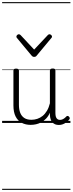

<svg xmlns="http://www.w3.org/2000/svg" viewBox="-20 -1163 686 1816"><path d="M270 18Q222 18 185 -1.5Q148 -21 127.5 -61.5Q107 -102 107 -166V-496Q107 -505 113 -509.5Q119 -514 132 -514Q146 -514 152.5 -509.5Q159 -505 159 -496V-171Q159 -127 171.5 -95.5Q184 -64 210 -47Q236 -30 277 -30Q306 -30 333 -39Q360 -48 383 -66.5Q406 -85 424 -115Q442 -145 452 -186V-496Q452 -506 458.5 -510.5Q465 -515 479 -515Q492 -515 498 -510.5Q504 -506 504 -496V-93Q504 -73 508.5 -58.5Q513 -44 523 -36.5Q533 -29 547 -29Q557 -29 567 -32.5Q577 -36 587 -43Q597 -50 607 -61Q613 -67 620 -66.5Q627 -66 633 -59Q638 -54 639.5 -47Q641 -40 636 -34Q625 -19 609 -7Q593 5 575 12Q557 19 537 19Q517 19 502 13Q487 7 476 -5Q465 -17 459 -35Q453 -53 452 -76V-97Q437 -63 415.5 -41Q394 -19 370 -6Q346 7 320.5 12.5Q295 18 270 18ZM448 -839Q456 -839 464 -832Q472 -825 472 -816Q472 -814 471 -810.5Q470 -807 466 -804L328 -638Q324 -632 318 -628.5Q312 -625 303 -625Q294 -625 288.5 -628.5Q283 -632 278 -638L140 -804Q137 -807 136 -810.5Q135 -814 135 -816Q135 -825 142.5 -832Q150 -839 158 -839Q163 -839 167 -837Q171 -835 175 -831L303 -694L432 -831Q436 -835 439.5 -837Q443 -839 448 -839ZM0 623H646V633H0ZM0 -20H646V0H0ZM0 -505H646V-500H0ZM0 -1143H646V-1133H0Z"/></svg>

Font: Playwrite CL Guides
Style: Regular
Weight: 400
Designer: Veronika Burian, José Scaglione
Foundry: TypeTogether
Version: Version 1.003